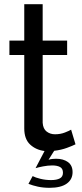

<svg xmlns="http://www.w3.org/2000/svg" viewBox="-20 -716 392 918"><path d="M136 126Q149 133 173.5 139Q198 145 224 145Q251 145 266 137Q281 129 281 110Q281 90 267 82.5Q253 75 230 75Q209 75 186 79.5Q163 84 150 88L193 6Q152 1 124 -25Q96 -51 96 -102V-453H25V-522H96V-696H184V-522H301V-453H184V-129Q186 -100 203 -87Q220 -74 243 -74Q269 -74 290.5 -82.5Q312 -91 320 -96L341 -26Q327 -19 300 -9Q273 1 239 5L212 48Q220 45 230 44Q240 43 248 43Q283 43 305 59Q327 75 327 107Q327 142 299 162Q271 182 217 182Q187 182 161.5 176.5Q136 171 116 163Z"/></svg>

Font: Boldmen Medium
Style: Regular
Weight: 400
Designer: Matt McInerney, Pablo Impallari, Rodrigo Fuenzalida
Foundry: LIVING CONCEPT
Version: Version 1.000